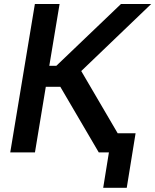

<svg xmlns="http://www.w3.org/2000/svg" viewBox="-20 -747 761 941"><path d="M464.1 0H513.8L485.8 173.3H601.2L644.5 -93.8H556.8L378.2 -398.8L720.9 -727.3H572.8L256 -424.4H221.6L272 -727.3H150.9L30.2 0H151.3L204.5 -321.7H275.6Z"/></svg>

Font: Magic Ui Pro Semi Bold
Style: Italic
Weight: 600
Italic angle: -9.39999°
Designer: Stefan Endress, Andreas Faust
Version: Version 1.000;FEAKit 1.0